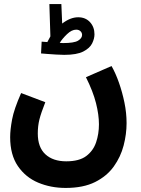

<svg xmlns="http://www.w3.org/2000/svg" viewBox="-20 -695 693 945"><path d="M30 -20Q30 -56 39.5 -107Q49 -158 84 -237L203 -192Q182 -139 174 -107Q166 -75 166 -38Q166 30 203.5 64.5Q241 99 306 99Q370 99 404.5 73Q439 47 453 5.5Q467 -36 467 -83Q467 -130 452.5 -187.5Q438 -245 403 -315L529 -370Q549 -335 565.5 -288Q582 -241 592.5 -190Q603 -139 603 -89Q603 -35 588.5 21Q574 77 540 124.5Q506 172 448 201Q390 230 303 230Q230 230 168 204Q106 178 68 122.5Q30 67 30 -20ZM296 -425Q279 -425 256 -426.5Q233 -428 212.5 -429.5Q192 -431 182 -432L185 -490Q198 -489 213 -488Q220 -502 228 -516L223 -675H282L286 -579Q326 -610 365 -610Q401 -610 423 -586Q445 -562 445 -526Q445 -505 433.5 -481.5Q422 -458 390 -441.5Q358 -425 296 -425ZM355 -549Q333 -549 310 -527Q287 -505 274 -484Q283 -483 290 -483Q345 -483 364.5 -495Q384 -507 384 -523Q384 -534 376 -541.5Q368 -549 355 -549Z"/></svg>

Font: Noto Sans Arabic Cond
Style: Bold
Weight: 700
Width: 3
Designer: Monotype Design Team, Nadine Chahine, Nizar Qandah and Khaled Hosny
Foundry: Monotype Imaging Inc.
Version: Version 2.012; ttfautohint (v1.8.4.7-5d5b)